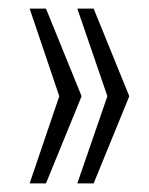

<svg xmlns="http://www.w3.org/2000/svg" viewBox="-20 -530 348 447"><path d="M49 -103 118 -306 49 -510H87L170 -306L87 -103ZM160 -103 230 -306 160 -510H198L281 -306L198 -103Z"/></svg>

Font: Saira ExtraCondensed Light
Style: Regular
Weight: 300
Width: 2
Designer: Hector Gatti with collaboration of the Omnibus-Type team
Foundry: Omnibus-Type
Version: Version 1.101